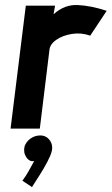

<svg xmlns="http://www.w3.org/2000/svg" viewBox="-20 -523 457 781"><path d="M23 0 85 -500H204L198 -465Q242 -505 296 -502.5Q350 -500 414 -479L347 -378Q310 -391 272.5 -385Q235 -379 209 -361Q183 -343 181 -319L142 0ZM80 72Q87 53 103.5 41Q120 29 141 28Q167 27 182 47Q197 67 190 94Q186 110 172.5 135.5Q159 161 142 188Q125 215 110 238L71 212Q85 194 96.5 173Q108 152 119 132Q100 136 87 116.5Q74 97 80 72Z"/></svg>

Font: Kulim Park
Style: Bold Italic
Weight: 700
Italic angle: -8°
Designer: Noponies / Dale Sattler
Foundry: Noponies
Version: Version 1.000; ttfautohint (v1.8.3)